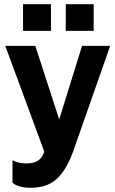

<svg xmlns="http://www.w3.org/2000/svg" viewBox="-20 -720 546 908"><path d="M89 -574V-700H221V-574ZM291 -574V-700H423V-574ZM5 -503H147L260 -155L368 -503H501L327 -7Q296 81 250 124.5Q204 168 125 168Q66 168 39 144V38Q68 53 105 53Q175 53 189 -4Z"/></svg>

Font: Techna Sans
Style: Regular
Weight: 400
Designer: Carl Enlund
Version: Version 1.003